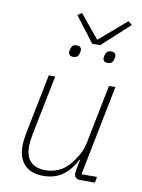

<svg xmlns="http://www.w3.org/2000/svg" viewBox="-95 -922 740 999"><g transform="rotate(10 275.5 -423.0)"><path d="M176 -508 112 -189Q109 -172 107 -155Q105 -138 105 -128Q105 -19 211 -19Q243 -19 275 -31.5Q307 -44 335 -76Q354 -98 372.5 -129Q391 -160 399 -202L460 -508H494L399 -31H481L475 0H399Q366 0 366 -29Q366 -34 366.5 -38.5Q367 -43 368 -49L379 -104H376Q347 -47 305.5 -17.5Q264 12 203 12Q139 12 105 -23.5Q71 -59 71 -123Q71 -137 73 -154.5Q75 -172 78 -188L142 -508ZM336 -709 234 -843 256 -858 358 -734 502 -858 522 -841 378 -709ZM250 -625Q236 -625 230.5 -631.5Q225 -638 225 -646Q225 -651 228 -663Q231 -674 237.5 -680.5Q244 -687 259 -687Q273 -687 278.5 -680.5Q284 -674 284 -666Q284 -661 281 -649Q278 -638 271.5 -631.5Q265 -625 250 -625ZM432 -625Q418 -625 412.5 -631.5Q407 -638 407 -646Q407 -651 410 -663Q413 -674 419.5 -680.5Q426 -687 441 -687Q455 -687 460.5 -680.5Q466 -674 466 -666Q466 -661 463 -649Q460 -638 453.5 -631.5Q447 -625 432 -625Z"/></g></svg>

Font: IBM Plex Sans ExtLt
Style: Italic
Weight: 200
Italic angle: -11°
Designer: Mike Abbink, Paul van der Laan, Pieter van Rosmalen
Foundry: Bold Monday
Version: Version 3.005